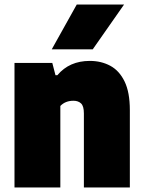

<svg xmlns="http://www.w3.org/2000/svg" viewBox="-20 -828 634 848"><path d="M44 0V-550H211L225 -496H233.5Q286.5 -559 376.5 -559Q427 -559 467 -537.5Q507 -516 530.2 -468.2Q553.5 -420.5 553.5 -341.5V0H350.5V-327Q350.5 -359.5 338 -371.2Q325.5 -383 304.5 -383Q268.5 -383 246.5 -360V0ZM208.5 -610 319 -808H528L389.5 -610Z"/></svg>

Font: Encode Sans SemiCondensed SemiCondensed Black
Style: Regular
Weight: 900
Width: 4
Designer: Multiple Designers
Foundry: Impallari Type
Version: Version 3.000; ttfautohint (v1.8.3) -l 8 -r 50 -G 200 -x 14 